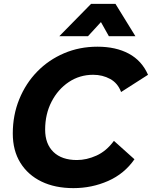

<svg xmlns="http://www.w3.org/2000/svg" viewBox="-20 -961 784 991"><path d="M674 -139Q622 -64 538 -27Q454 10 359 10Q264 10 194 -24Q124 -58 85 -121Q46 -184 46 -272Q46 -367 79.5 -449Q113 -531 172 -591.5Q231 -652 310.5 -686Q390 -720 483 -720Q578 -720 645 -684Q712 -648 744 -575L605 -486Q588 -532 548.5 -553.5Q509 -575 461 -575Q391 -575 335 -537.5Q279 -500 246 -436Q213 -372 213 -292Q213 -218 256 -176.5Q299 -135 377 -135Q427 -135 478 -158Q529 -181 568 -234ZM679 -774H542L501 -847L434 -774H286L450 -941H576Z"/></svg>

Font: Livvic
Style: Bold Italic
Weight: 700
Italic angle: -10°
Designer: Jacques Le Bailly, Baron von Fonthausen
Version: Version 1.001; ttfautohint (v1.8.2)